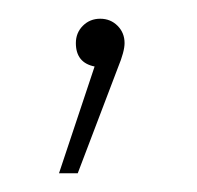

<svg xmlns="http://www.w3.org/2000/svg" viewBox="-20 -65 210 205"><path d="M113 -19Q113 -10 106 7L63 120H43L81 6Q61 2 61 -19Q61 -30 68.5 -37.5Q76 -45 87 -45Q98 -45 105.5 -37.5Q113 -30 113 -19Z"/></svg>

Font: Montserrat arm Thin
Style: Regular
Weight: 250
Designer: Julieta Ulanovsky
Foundry: Julieta Ulanovsky
Version: Version 6.000;PS 006.000;hotconv 1.0.88;makeotf.lib2.5.64775